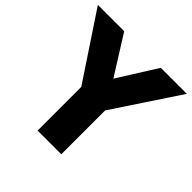

<svg xmlns="http://www.w3.org/2000/svg" viewBox="-209 -922 1095 1095"><g transform="rotate(45 338.0 -375.0)"><path d="M696.2 -750 433.8 -353.8V0H242.5V-352.5L-21.2 -750H191.2L338.8 -515L486.2 -750Z"/></g></svg>

Font: Now Black
Style: Regular
Weight: 900
Designer: Alfredo Marco Pradil
Foundry: Alfredo Marco Pradil
Version: Version 1.002;PS 001.002;hotconv 1.0.88;makeotf.lib2.5.64775